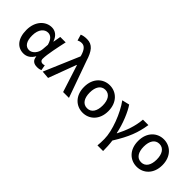

<svg xmlns="http://www.w3.org/2000/svg" viewBox="47 -1734 2859 2859"><g transform="rotate(45 1476.5 -305.0)"><path d="M263 13C332 13 388 -22 428 -92H432C437 -18 482 13 551 13C587 13 613 6 630 -2L614 -89C602 -84 589 -81 577 -81C546 -81 523 -99 523 -136C523 -231 563 -411 593 -550H479L458 -431H454C422 -527 357 -564 290 -564C163 -564 48 -454 48 -268C48 -87 135 13 263 13ZM288 -82C212 -82 167 -147 167 -269C167 -403 235 -468 305 -468C354 -468 403 -440 431 -337L423 -236C416 -152 353 -82 288 -82Z M782 10 946 -429H951L1089 0H1212L1007 -574C958 -733 899 -810 784 -810C729 -810 700 -802 670 -790L698 -695C719 -705 739 -713 771 -713C828 -713 866 -667 892 -580L897 -559L659 0Z M1511 13C1649 13 1767 -91 1767 -275C1767 -459 1649 -564 1511 -564C1372 -564 1255 -459 1255 -275C1255 -91 1372 13 1511 13ZM1511 -81C1422 -81 1374 -157 1374 -275C1374 -392 1422 -469 1511 -469C1600 -469 1648 -392 1648 -275C1648 -157 1600 -81 1511 -81Z M2012 200H2131C2131 137 2128 59 2118 -8C2256 -229 2305 -364 2335 -550H2220C2209 -403 2158 -264 2091 -133H2086C2052 -301 1978 -475 1916 -564L1799 -536C1912 -384 2018 -110 2018 59C2018 125 2017 151 2012 200Z M2649 13C2787 13 2905 -91 2905 -275C2905 -459 2787 -564 2649 -564C2510 -564 2393 -459 2393 -275C2393 -91 2510 13 2649 13ZM2649 -81C2560 -81 2512 -157 2512 -275C2512 -392 2560 -469 2649 -469C2738 -469 2786 -392 2786 -275C2786 -157 2738 -81 2649 -81Z"/></g></svg>

Font: Noto Sans HK Medium
Style: Regular
Weight: 500
Designer: Ryoko NISHIZUKA 西塚涼子 (kana, bopomofo & ideographs); Paul D. Hunt (Latin, Greek & Cyrillic); Sandoll Communications 산돌커뮤니
Foundry: Adobe
Version: Version 2.002;hotconv 1.0.116;makeotfexe 2.5.65601